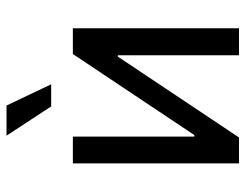

<svg xmlns="http://www.w3.org/2000/svg" viewBox="-106 -684 790 619"><g transform="rotate(-90 289.5 -375.0)"><path d="M507.3 0H420.4V-390.6H416L155.3 0H71.8V-535.6H158.2V-144H163.1L424.3 -535.6H507.3ZM255.4 -605.5 161.1 -749.5H258.3L326.7 -605.5Z"/></g></svg>

Font: Inter 20pt
Style: Regular
Weight: 400
Version: Version 4.001;git-66647c0bb